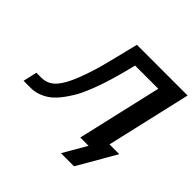

<svg xmlns="http://www.w3.org/2000/svg" viewBox="-207 -898 1264 1264"><g transform="rotate(45 424.5 -266.0)"><path d="M17 0 39 -97H84Q147 -97 188 -145Q225 -187 258.5 -273.5Q292 -360 312.5 -437.5Q333 -515 377 -695H849L713 -104H804L650 163H528L622 0H545L681 -590H465Q402 -327 332 -193Q266 -78 206 -39Q146 0 84 0Z"/></g></svg>

Font: Coval
Style: ExtraBold Italic
Weight: 800
Foundry: Context Ltd
Version: Version 001.000